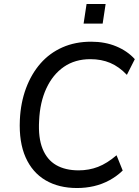

<svg xmlns="http://www.w3.org/2000/svg" viewBox="-20 -938 702 967"><path d="M368 9Q276 9 209.5 -30Q143 -69 109 -145.5Q75 -222 80 -334Q84 -421 111 -493.5Q138 -566 184 -618.5Q230 -671 294.5 -699.5Q359 -728 439 -728Q509 -728 565.5 -704.5Q622 -681 659 -640L619 -561Q580 -602 535.5 -621Q491 -640 435 -640Q358 -640 302 -601.5Q246 -563 213.5 -493Q181 -423 177 -330Q172 -244 194.5 -188.5Q217 -133 263 -106.5Q309 -80 376 -80Q428 -80 473.5 -97.5Q519 -115 567 -156L598 -79Q568 -50 531 -30Q494 -10 453 -0.5Q412 9 368 9ZM401 -819 416 -918H512L497 -819Z"/></svg>

Font: Nunitoga
Style: Medium Italic
Weight: 500
Italic angle: -9°
Designer: Vernon Adams
Foundry: Vernon Adams
Version: Version 1.0